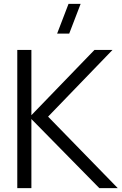

<svg xmlns="http://www.w3.org/2000/svg" viewBox="-20 -980 634 1000"><path d="M340.5 -805H277.5L337 -960H400ZM70 0V-720H143.5V-380L472 -720H566L230.5 -372.5L593.5 0H497.5L143.5 -360V0Z"/></svg>

Font: Cns Manrope
Style: Regular
Weight: 400
Designer: Mikhail Sharanda
Foundry: Mikhail Sharanda
Version: Version 4.504